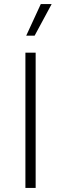

<svg xmlns="http://www.w3.org/2000/svg" viewBox="-20 -917 298 937"><path d="M179 -897H232L149 -743H108ZM154 -660V0H104V-660Z"/></svg>

Font: Elaine Sans Light
Style: Regular
Weight: 300
Designer: Wei Huang
Foundry: Wei Huang
Version: Version 2.001;December 24, 2019;FontCreator 12.0.0.2547 64-b